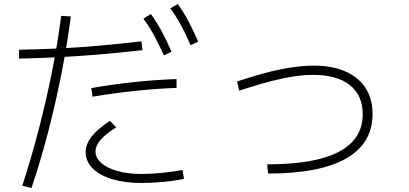

<svg xmlns="http://www.w3.org/2000/svg" viewBox="-20 -875 2040 957"><path d="M91 51Q135 -84 172 -226Q209 -368 238 -512Q267 -656 285 -796L333 -793Q315 -654 286.5 -509Q258 -364 220.5 -219.5Q183 -75 137 62ZM75 -627Q176 -629 273 -633.5Q370 -638 471 -647Q572 -656 685 -669L690 -625Q576 -612 474 -603.5Q372 -595 274 -590Q176 -585 75 -583ZM685 37Q602 37 539 18Q476 -1 441.5 -36Q407 -71 407 -117Q407 -156 436 -193.5Q465 -231 528 -273L559 -240Q505 -206 480.5 -177Q456 -148 456 -120Q456 -88 485 -62.5Q514 -37 565.5 -22.5Q617 -8 685 -8Q732 -8 785 -13Q838 -18 890 -28L897 17Q844 27 789.5 32Q735 37 685 37ZM435 -436Q545 -455 649.5 -466Q754 -477 860 -481V-437Q758 -433 653 -422Q548 -411 441 -393ZM797 -599Q771 -656 747.5 -699Q724 -742 695 -782L732 -805Q763 -762 787.5 -716Q812 -670 835 -617ZM930 -650Q905 -707 881.5 -750.5Q858 -794 829 -833L866 -855Q897 -812 921 -766Q945 -720 968 -667Z M1312 -56Q1472 -56 1577.5 -84Q1683 -112 1735.5 -167.5Q1788 -223 1788 -305Q1788 -400 1723.5 -451Q1659 -502 1539 -502Q1471 -502 1384 -483Q1297 -464 1172 -423L1162 -469Q1291 -512 1381.5 -530Q1472 -548 1543 -548Q1681 -548 1759 -484.5Q1837 -421 1837 -307Q1837 -160 1705 -85Q1573 -10 1316 -10Z"/></svg>

Font: M PLUS 2 Light
Style: Regular
Weight: 300
Designer: Coji Morishita
Foundry: UNDERFOREST DESIGN
Version: Version 1.001